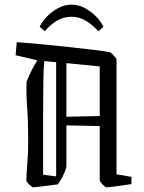

<svg xmlns="http://www.w3.org/2000/svg" viewBox="-20 -795 616 824"><path d="M94 -444Q104 -469 114.5 -490.5Q125 -512 139 -533L137 -537L47 -558L52 -614Q109 -610 169.5 -604Q230 -598 286 -592Q342 -586 386 -580.5Q430 -575 452 -571Q455 -570 461.5 -563.5Q468 -557 474 -550Q480 -543 480 -541V-47L544 -36V-5Q532 -3 507.5 0.5Q483 4 462 6.5Q441 9 437 9Q434 9 427 3Q420 -3 414 -10.5Q408 -18 408 -21V-254L265 -257V-83Q265 -77 261 -65Q257 -53 247 -34L229 -4Q216 -2 191.5 1Q167 4 146.5 6.5Q126 9 122 9Q120 9 112.5 3Q105 -3 99 -10Q93 -17 93 -20Q94 -59 97.5 -97.5Q101 -136 101 -191Q101 -273 96.5 -334.5Q92 -396 94 -444ZM165 -45 221 -38V-528L170 -533Q167 -502 166 -444Q165 -386 165 -289.5Q165 -193 165 -45ZM408 -510 265 -524V-294L408 -297ZM287 -775Q317 -775 344 -760.5Q371 -746 392 -724.5Q413 -703 424 -680L402 -661Q377 -689 348.5 -706Q320 -723 287 -723Q252 -723 224 -706Q196 -689 172 -661L150 -680Q161 -703 182 -724.5Q203 -746 230 -760.5Q257 -775 287 -775Z"/></svg>

Font: Grenze Gotisch Light
Style: Regular
Weight: 300
Designer: Renata Polastri
Foundry: Omnibus-Type
Version: Version 1.001